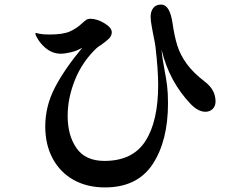

<svg xmlns="http://www.w3.org/2000/svg" viewBox="-20 -796 1040 840"><path d="M923 -352Q923 -332 910.5 -319.5Q898 -307 879 -307Q847 -307 814 -341Q720 -440 687 -578Q690 -540 700 -489Q707 -453 711 -421Q715 -389 715 -344Q715 -180 648 -78Q581 24 439 24Q361 24 302 -9Q243 -42 210.5 -102.5Q178 -163 178 -243Q178 -332 220.5 -413.5Q263 -495 340 -587Q315 -573 289 -567Q263 -561 246 -561Q208 -561 177 -588Q159 -604 147 -622.5Q135 -641 135 -649Q135 -652 137 -652L154 -648Q168 -645 197 -645Q256 -645 286 -658.5Q316 -672 339 -694Q351 -705 358 -709.5Q365 -714 375 -714Q404 -714 436.5 -694.5Q469 -675 469 -655Q469 -639 456 -626.5Q443 -614 420 -598Q415 -595 410 -591.5Q405 -588 401 -584Q340 -526 308 -446.5Q276 -367 276 -289Q276 -203 315 -147.5Q354 -92 437 -92Q560 -92 616 -178.5Q672 -265 672 -425Q672 -490 660 -593Q658 -609 650 -647Q649 -654 644 -679.5Q639 -705 639 -723Q639 -746 650.5 -761Q662 -776 685 -776Q723 -776 735 -694Q743 -637 756 -596Q769 -555 797.5 -516Q826 -477 877 -438Q923 -403 923 -352Z"/></svg>

Font: Shippori Mincho ExtraBold
Style: Regular
Weight: 800
Designer: FONTDASU
Foundry: FONTDASU / Google Inc. / but / Adobe
Version: Version 3.110; ttfautohint (v1.8.3)